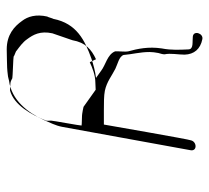

<svg xmlns="http://www.w3.org/2000/svg" viewBox="-46 -606 636 585"><g transform="rotate(-90 272.5 -313.0)"><path d="M138 -50C140 -50 186 -315 186 -315H229C251 -315 274 -315 289 -312C317 -306 334 -291 356 -280C370 -273 393 -269 398 -255C400 -229 407 -205 407 -176C407 -168 406 -159 404 -149C402 -142 400 -136 400 -130C404 -112 399 -89 399 -69C400 -40 416 -21 446 -15C464 -11 474 -42 454 -44C438 -46 416 -41 415 -57C414 -83 412 -108 418 -139C424 -179 417 -212 409 -241C407 -251 410 -272 409 -281C399 -305 368 -309 349 -324L328 -339C347 -341 369 -347 387 -353C443 -373 494 -398 508 -469C509 -469 514 -488 515 -487C523 -522 515 -547 502 -564C485 -588 460 -611 415 -611C415 -611 349 -610 349 -609C344 -608 336 -608 332 -607C332 -607 319 -604 320 -604C261 -597 222 -547 199 -496C192 -479 183 -463 179 -442C179 -441 108 -52 108 -52C103 -30 134 -31 138 -50ZM292 -340C292 -340 241 -376 240 -377C231 -379 226 -380 219 -381C218 -382 184 -382 183 -383C182 -384 199 -476 198 -476C198 -481 197 -487 198 -491C216 -536 245 -589 290 -601C290 -601 316 -600 316 -599C320 -598 323 -596 327 -594C327 -593 393 -591 393 -590C396 -587 409 -584 411 -581C423 -572 437 -562 446 -549C460 -530 472 -509 464 -472L443 -411C436 -371 415 -353 385 -339L376 -358C359 -350 336 -341 315 -341C307 -341 300 -340 292 -340Z"/></g></svg>

Font: Photofail
Style: It
Weight: 400
Foundry: Cannot Into Space Fonts
Version: Version 0.97